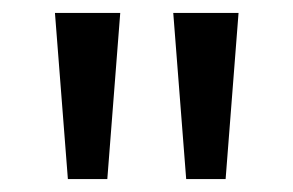

<svg xmlns="http://www.w3.org/2000/svg" viewBox="-20 -819 454 297"><path d="M349 -799 329 -542H268L248 -799ZM166 -799 146 -542H85L65 -799Z"/></svg>

Font: Noto Sans Sinhala
Style: Regular
Weight: 400
Designer: Jelle Bosma - Monotype Design Team
Foundry: Monotype Imaging Inc.
Version: Version 1.900